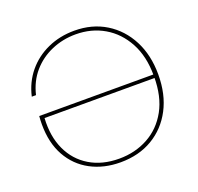

<svg xmlns="http://www.w3.org/2000/svg" viewBox="-125 -840 1011 982"><g transform="rotate(-20 380.5 -349.0)"><path d="M680 -351Q680 -456 639.5 -531Q599 -606 530.5 -646Q462 -686 376 -686Q306 -686 244.5 -659.5Q183 -633 140 -583.5Q97 -534 80 -463H57Q74 -537 119 -591.5Q164 -646 230.5 -676Q297 -706 376 -706Q473 -706 547 -660.5Q621 -615 662.5 -534.5Q704 -454 704 -349Q704 -241 662 -161Q620 -81 545 -36.5Q470 8 370 8Q279 8 208 -30Q137 -68 97 -139.5Q57 -211 57 -312Q57 -323 57.5 -334.5Q58 -346 59 -357H687V-338H81Q75 -240 109 -166.5Q143 -93 210.5 -52.5Q278 -12 370 -12Q457 -12 527.5 -50.5Q598 -89 639 -163Q680 -237 680 -345Z"/></g></svg>

Font: Albert Sans Thin
Style: Regular
Weight: 250
Designer: Andreas Rasmussen
Foundry: a.Foundry
Version: Version 1.025